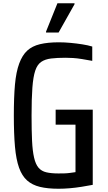

<svg xmlns="http://www.w3.org/2000/svg" viewBox="-20 -1057 661 1180"><path d="M340 103Q273 103 225.5 91.5Q178 80 146.5 52Q115 24 97 -26.5Q79 -77 72 -155.5Q65 -234 65 -347Q65 -460 72 -537.5Q79 -615 98 -666.5Q117 -718 147.5 -746Q178 -774 226 -785.5Q274 -797 342 -797Q376 -797 413.5 -793.5Q451 -790 486 -784.5Q521 -779 547 -771V-683Q514 -689 484 -694Q454 -699 428.5 -700.5Q403 -702 383 -702Q331 -702 294 -697.5Q257 -693 233 -676.5Q209 -660 196.5 -622.5Q184 -585 179 -518Q174 -451 174 -347Q174 -255 177 -192Q180 -129 189.5 -88Q199 -47 217 -26Q235 -5 265 2Q295 9 339 9Q358 9 376 8.5Q394 8 411.5 5.5Q429 3 444 1V-291H322V-383H550V79Q519 85 481.5 91Q444 97 408 100Q372 103 340 103ZM263 -857V-863L333 -1037H438V-1031L340 -857Z"/></svg>

Font: Farlight84_Sys_V01
Style: Regular
Weight: 400
Designer: Ryoko NISHIZUKA  (kana, bopomofo & ideographs); Paul D. Hunt (Latin, Greek & Cyrillic); Sandoll Communications , Soo-you
Foundry: Adobe
Version: Version 2.004;October 29, 2024;FontCreator 14.0.0.2814 64-bi